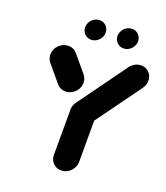

<svg xmlns="http://www.w3.org/2000/svg" viewBox="-101 -736 704 814"><g transform="rotate(15 251.0 -329.0)"><path d="M274.4 -312.6Q289.6 -312.6 301.7 -305.2Q313.7 -297.8 320 -285Q326.3 -272.2 325.2 -257L307.4 -55.6Q306.3 -40.4 297.6 -27.6Q288.9 -14.8 275.6 -7.4Q262.2 0 247 0Q231.9 0 219.8 -7.4Q207.8 -14.8 201.5 -27.6Q195.2 -40.4 196.3 -55.6L214.1 -257Q215.2 -272.2 223.9 -285Q232.6 -297.8 245.9 -305.2Q259.3 -312.6 274.4 -312.6ZM238.9 -388.1Q238.9 -372.2 230.6 -358.3Q222.2 -344.4 208.1 -336.3Q194.1 -328.1 178.1 -328.1Q164.8 -328.1 153.7 -333.9Q142.6 -339.6 136.3 -349.3L81.1 -428.1Q71.5 -441.9 71.5 -458.1Q71.5 -474.4 79.8 -488.3Q88.1 -502.2 102.2 -510.4Q116.3 -518.5 132.2 -518.5Q145.6 -518.5 156.5 -513Q167.4 -507.4 174.1 -497.4L229.6 -418.1Q238.9 -404.1 238.9 -388.1ZM451.1 -518.5Q465.2 -518.5 477 -511.9Q488.9 -505.2 495.6 -493.5Q502.2 -481.9 502.2 -468.1Q502.2 -445.9 487 -428.1L310.4 -224.8Q301.9 -214.8 289.8 -209.1Q277.8 -203.3 264.8 -203.3Q243 -203.3 228.3 -218Q213.7 -232.6 213.7 -254.1Q213.7 -264.8 217.8 -274.8Q221.9 -284.8 228.9 -293L405.9 -497.4Q414.4 -507 426.3 -512.8Q438.1 -518.5 451.1 -518.5ZM326.3 -609.3Q326.3 -622.2 333.1 -633.5Q340 -644.8 351.3 -651.5Q362.6 -658.1 375.2 -658.1Q392.6 -658.1 404.6 -646.3Q416.7 -634.4 416.7 -617Q416.7 -604.1 409.8 -592.8Q403 -581.5 391.7 -574.8Q380.4 -568.1 367.8 -568.1Q350.4 -568.1 338.3 -580Q326.3 -591.9 326.3 -609.3ZM184.1 -609.3Q184.1 -622.2 190.9 -633.5Q197.8 -644.8 209.1 -651.5Q220.4 -658.1 233 -658.1Q250.4 -658.1 262.4 -646.3Q274.4 -634.4 274.4 -617Q274.4 -604.1 267.6 -592.8Q260.7 -581.5 249.4 -574.8Q238.1 -568.1 225.6 -568.1Q208.1 -568.1 196.1 -580Q184.1 -591.9 184.1 -609.3Z"/></g></svg>

Font: 26F Galaxy Sans Black
Style: Italic
Weight: 900
Italic angle: -5°
Designer: C₂₉H₂₅N₃O₅
Version: Version 1.200